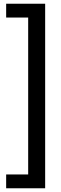

<svg xmlns="http://www.w3.org/2000/svg" viewBox="-20 -761 326 1029"><path d="M13 248V174H131V-667H13V-741H222V248Z"/></svg>

Font: Hanken Grotesk SemiBold
Style: Regular
Weight: 600
Designer: Alfredo Marco Pradil
Foundry: Hanken Design Co.
Version: Version 3.014